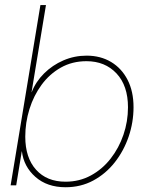

<svg xmlns="http://www.w3.org/2000/svg" viewBox="-20 -748 587 775"><path d="M244.6 7.8Q170.4 7.8 123 -33.9Q75.7 -75.7 68.4 -137.2H67.9L45.4 0H22.9L143.1 -727.5H165.5L107.4 -376H107.9Q124.5 -418.5 158 -451.7Q191.4 -484.9 235.8 -504.2Q280.3 -523.4 329.6 -523.4Q385.7 -523.4 428.5 -497.8Q471.2 -472.2 495.1 -425.5Q519 -378.9 519 -315.4Q519 -254.4 499.3 -196.5Q479.5 -138.7 443.1 -92.5Q406.7 -46.4 356.4 -19.3Q306.2 7.8 244.6 7.8ZM244.6 -14.6Q300.8 -14.6 346.9 -39.8Q393.1 -64.9 426.5 -107.7Q460 -150.4 478.3 -204.1Q496.6 -257.8 496.6 -314.9Q496.6 -402.3 450.2 -451.7Q403.8 -501 329.1 -501Q271.5 -501 225.6 -475.1Q179.7 -449.2 147.7 -405.5Q115.7 -361.8 98.9 -307.6Q82 -253.4 82 -196.3Q82 -111.3 125.5 -63Q168.9 -14.6 244.6 -14.6Z"/></svg>

Font: Inter Display Thin
Style: Italic
Weight: 100
Italic angle: -9.39999°
Designer: Rasmus Andersson
Foundry: rsms
Version: Version 4.000;git-a52131595